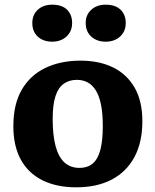

<svg xmlns="http://www.w3.org/2000/svg" viewBox="-20 -786 664 820"><path d="M306 14Q221 14 160.5 -16.5Q100 -47 68.5 -105Q37 -163 37 -247Q37 -340 72.5 -402Q108 -464 173 -495.5Q238 -527 324 -527Q403 -527 462 -498.5Q521 -470 554.5 -412.5Q588 -355 588 -268Q588 -178 554 -115Q520 -52 457 -19Q394 14 306 14ZM319 -69Q355 -69 377 -88.5Q399 -108 409 -147.5Q419 -187 419 -247Q419 -301 411.5 -338.5Q404 -376 389.5 -399.5Q375 -423 354.5 -434Q334 -445 308 -445Q276 -445 252.5 -428.5Q229 -412 217 -375.5Q205 -339 205 -278Q205 -208 217.5 -161.5Q230 -115 255.5 -92Q281 -69 319 -69ZM431 -608Q394 -608 370 -629.5Q346 -651 346 -688Q346 -723 370 -744.5Q394 -766 431 -766Q473 -766 495 -744.5Q517 -723 517 -688Q517 -652 493 -630Q469 -608 431 -608ZM203 -608Q165 -608 141.5 -629.5Q118 -651 118 -688Q118 -723 141.5 -744.5Q165 -766 203 -766Q245 -766 266.5 -744.5Q288 -723 288 -688Q288 -652 264 -630Q240 -608 203 -608Z"/></svg>

Font: Literata 18pt
Style: Bold
Weight: 700
Designer: Latin by Veronika Burian and Jose Scaglione. Greek by Irene Vlachou. Cyrillic by Vera Evstafieva.
Foundry: TypeTogether
Version: Version 3.103;gftools[0.9.29]